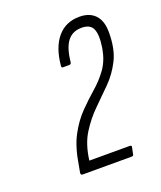

<svg xmlns="http://www.w3.org/2000/svg" viewBox="-89 -834 449 536"><g transform="rotate(-20 135.5 -566.5)"><path d="M66 -358Q61 -358 61 -364L65 -386Q73 -437 90.5 -470Q108 -503 131 -526.5Q154 -550 176 -569Q198 -588 215 -611.5Q232 -635 238 -669L239 -676Q244 -709 236.5 -726.5Q229 -744 203 -744Q176 -744 161 -724.5Q146 -705 142 -664Q141 -658 136 -658H117Q112 -658 113 -664Q118 -717 142.5 -746Q167 -775 208 -775Q238 -775 254.5 -757.5Q271 -740 271 -706Q271 -657 255 -625Q239 -593 215 -569Q191 -545 166.5 -521Q142 -497 122.5 -466Q103 -435 97 -388H217Q223 -388 222 -383L218 -364Q218 -358 212 -358Z"/></g></svg>

Font: Sofia Sans Extra Condensed ExtraLight
Style: Italic
Weight: 250
Italic angle: -9°
Version: Version 4.100